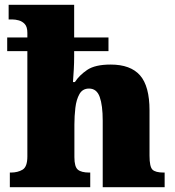

<svg xmlns="http://www.w3.org/2000/svg" viewBox="-20 -780 731 800"><path d="M21 0V-61H25Q54 -61 74 -73Q94 -85 94 -128V-567H10V-624H94V-643Q94 -668 83.5 -679.5Q73 -691 58.5 -695Q44 -699 31 -699H16V-760H289V-624H432V-567H289V-544Q289 -518 287.5 -491Q286 -464 284 -438H292Q310 -466 343 -488.5Q376 -511 441 -511Q524 -511 563.5 -466Q603 -421 603 -320V-131Q603 -85 615.5 -73Q628 -61 662 -61H666V0H408V-277Q408 -341 395.5 -376Q383 -411 351 -411Q324 -411 311 -388Q298 -365 294 -330.5Q290 -296 290 -261V-125Q290 -85 304.5 -73Q319 -61 352 -61H356V0Z"/></svg>

Font: Noto Serif Black
Style: Regular
Weight: 900
Designer: Monotype Design Team
Foundry: Monotype Imaging Inc.
Version: Version 2.014; ttfautohint (v1.8.4.7-5d5b)